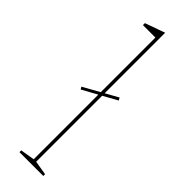

<svg xmlns="http://www.w3.org/2000/svg" viewBox="-254 -754 763 763"><g transform="rotate(45 127.0 -372.5)"><path d="M66 -348 60 -358 198 -435 204 -424ZM144 -20 204 -10V0H70V-10L130 -20V-704H60V-715L144 -745Z"/></g></svg>

Font: Kalnia Thin
Style: Regular
Weight: 250
Designer: Frida Medrano
Foundry: Frida Medrano
Version: Version 1.105